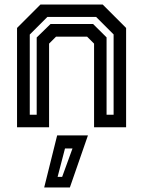

<svg xmlns="http://www.w3.org/2000/svg" viewBox="-20 -560 630 845"><path d="M55 0V-437L158 -540H432L535 -437V0H394V-368L363.5 -398.5H226.5L196 -368V0ZM111 -55H141.5V-395L202.5 -454.5H389.5L449 -395.5V-55H480V-408.5L403 -485.5H188.5L111 -408ZM174.5 265 231.5 36H367L287.5 265ZM233.5 218.5H253.5L299 93.5H266Z"/></svg>

Font: Tourney Thin SemiBold
Style: Regular
Weight: 600
Version: Version 1.015